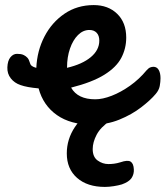

<svg xmlns="http://www.w3.org/2000/svg" viewBox="-20 -486 652 756"><path d="M344 5Q258 5 204 -33Q150 -71 132 -138Q86 -142 61 -151Q37 -159 22.5 -177.5Q8 -196 9 -221Q10 -247 21 -260.5Q32 -274 47 -274Q55 -274 61.5 -273Q68 -272 74 -269Q82 -265 88 -258.5Q94 -252 98 -238Q100 -230 106 -226Q112 -222 119 -220Q121 -219 123 -219Q126 -286 155 -342Q184 -398 234 -432Q284 -466 349 -466Q406 -466 441.5 -431.5Q477 -397 477 -338Q477 -295 457.5 -258Q438 -221 390.5 -191.5Q343 -162 260 -141Q286 -95 355 -95Q384 -95 420 -109Q456 -123 492 -148.5Q528 -174 557 -209Q565 -218 571.5 -220.5Q578 -223 584 -223Q598 -223 605 -210.5Q612 -198 612 -178Q612 -164 609 -147.5Q606 -131 593 -116Q573 -92 536 -63.5Q499 -35 450 -15Q401 5 344 5ZM244 -221V-219Q304 -233 337.5 -261Q371 -289 371 -326Q371 -346 360.5 -357Q350 -368 332 -368Q307 -368 287 -348Q267 -328 255.5 -294.5Q244 -261 244 -221ZM393 250Q324 250 283.5 214.5Q243 179 243 118Q243 62 275 14Q307 -34 371 -68L413 -10Q376 15 360.5 44.5Q345 74 345 101Q345 132 364.5 146Q384 160 407 160Q418 160 429.5 158.5Q441 157 454 153Q483 143 494.5 150.5Q506 158 507 181Q508 200 498 215Q488 230 460 240Q447 244 428 247Q409 250 393 250Z"/></svg>

Font: Pacifico
Style: Regular
Weight: 400
Designer: Vernon Adams
Foundry: Vernon Adams
Version: Version 3.010; ttfautohint (v1.8.4.7-5d5b)